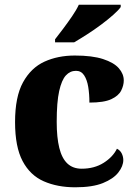

<svg xmlns="http://www.w3.org/2000/svg" viewBox="-20 -786 582 816"><path d="M300 10Q224 10 166 -15.5Q108 -41 76 -101.5Q44 -162 44 -267Q44 -375 78 -436.5Q112 -498 169 -524Q226 -550 298 -550Q372 -550 418 -535Q464 -520 485 -496Q506 -472 506 -444Q506 -423 495 -401Q484 -379 453 -364.5Q422 -350 360 -350Q360 -386 355 -416.5Q350 -447 337.5 -466Q325 -485 303 -485Q278 -485 260 -465.5Q242 -446 231.5 -399Q221 -352 221 -268Q221 -202 232 -157.5Q243 -113 266.5 -91Q290 -69 327 -69Q381 -69 420.5 -94Q460 -119 477 -154Q491 -147 497.5 -133.5Q504 -120 504 -106Q504 -80 483 -53Q462 -26 417.5 -8Q373 10 300 10ZM214 -619Q229 -638 248.5 -664Q268 -690 286.5 -717Q305 -744 315 -766H493V-756Q484 -743 461.5 -723Q439 -703 409.5 -681Q380 -659 349.5 -639.5Q319 -620 295 -606H214Z"/></svg>

Font: Noto Rashi Hebrew ExtraBold
Style: Regular
Weight: 800
Version: Version 1.006